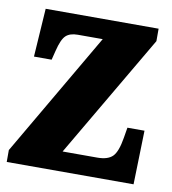

<svg xmlns="http://www.w3.org/2000/svg" viewBox="-66 -594 584 653"><g transform="rotate(10 225.5 -268.0)"><path d="M0 0V-41L249 -468H163Q136 -468 122 -455Q108 -442 98 -401L90 -369H29L40 -536H430V-493L181 -68H301Q337 -68 353.5 -84.5Q370 -101 378 -150L384 -186H443L438 0Z"/></g></svg>

Font: Noto Serif Tamil ExtraCondensed Black
Style: Italic
Weight: 900
Width: 2
Italic angle: -12°
Designer: Indian Type Foundry, Tom Grace, and the Monotype Design Team
Foundry: Monotype Imaging Inc.
Version: Version 2.003; ttfautohint (v1.8.4.7-5d5b)